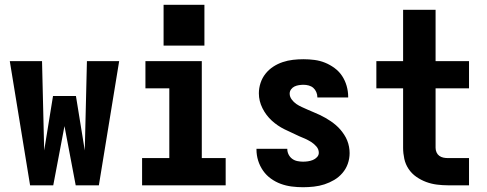

<svg xmlns="http://www.w3.org/2000/svg" viewBox="-20 -776 2040 804"><path d="M106 0 21 -520H156L165 -146L202 -374H298L335 -146L344 -520H479L394 0H297L250 -248L203 0Z M575 0V-114H689V-406H589V-520H825V-114H925V0ZM665 -585V-756H836V-585Z M1249 8Q1225 8 1201.5 5Q1178 2 1156 -6Q1134 -14 1114.5 -28Q1095 -42 1081.5 -61.5Q1068 -81 1061 -103.5Q1054 -126 1054 -150Q1054 -151 1054 -151.5Q1054 -152 1054 -153H1183Q1183 -153 1183 -152.5Q1183 -152 1183 -152Q1183 -140 1188.5 -129Q1194 -118 1203.5 -111Q1213 -104 1225 -101.5Q1237 -99 1249 -99Q1259 -99 1269.5 -100.5Q1280 -102 1290 -106Q1300 -110 1307.5 -118Q1315 -126 1315 -136Q1315 -151 1305 -162.5Q1295 -174 1283 -181.5Q1271 -189 1258 -195Q1245 -201 1232 -206L1230 -207Q1201 -220 1171.5 -234.5Q1142 -249 1118 -271Q1094 -293 1079 -323Q1064 -353 1064 -385Q1064 -407 1071 -428.5Q1078 -450 1092 -467.5Q1106 -485 1124.5 -497Q1143 -509 1164 -516Q1185 -523 1207 -525.5Q1229 -528 1251 -528Q1274 -528 1297 -525Q1320 -522 1341 -513.5Q1362 -505 1381 -491Q1400 -477 1412.5 -458Q1425 -439 1431.5 -416.5Q1438 -394 1438 -371Q1438 -370 1438 -369.5Q1438 -369 1438 -368H1309Q1309 -368 1309 -368.5Q1309 -369 1309 -369Q1309 -380 1304.5 -390.5Q1300 -401 1292 -408Q1284 -415 1273 -418Q1262 -421 1251 -421Q1242 -421 1232 -419.5Q1222 -418 1213.5 -414Q1205 -410 1199 -402Q1193 -394 1193 -384Q1193 -371 1201.5 -359.5Q1210 -348 1221 -340.5Q1232 -333 1244.5 -327.5Q1257 -322 1269 -316.5Q1281 -311 1293.5 -306Q1306 -301 1318.5 -295Q1331 -289 1342.5 -282.5Q1354 -276 1365 -268.5Q1376 -261 1386.5 -252Q1397 -243 1405.5 -233Q1414 -223 1421.5 -211.5Q1429 -200 1434 -187.5Q1439 -175 1441.5 -161.5Q1444 -148 1444 -135Q1444 -112 1436.5 -90.5Q1429 -69 1414 -51.5Q1399 -34 1379.5 -22.5Q1360 -11 1338.5 -4Q1317 3 1294 5.5Q1271 8 1249 8Z M1856 0Q1833 0 1809.5 -3Q1786 -6 1764.5 -14Q1743 -22 1723.5 -35.5Q1704 -49 1691 -68.5Q1678 -88 1673 -111Q1668 -134 1668 -157V-406H1556V-520H1668V-735H1804V-520H1944V-406H1804V-157Q1804 -147 1808 -138Q1812 -129 1819.5 -123.5Q1827 -118 1836.5 -116Q1846 -114 1856 -114H1944V0Z"/></svg>

Font: Iosevka SS04 Heavy
Style: Regular
Weight: 900
Monospace: yes
Designer: Belleve Invis
Foundry: Belleve Invis
Version: Version 19.0.0; ttfautohint (v1.8.4)